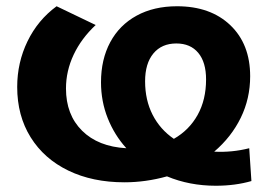

<svg xmlns="http://www.w3.org/2000/svg" viewBox="-20 -572 873 614"><path d="M670 22Q586 22 514 -8Q446 11 378 11Q276 11 198.5 -26.5Q121 -64 78 -133Q35 -202 35 -294Q35 -372 68 -440Q101 -508 161 -552L286 -492Q240 -449 215.5 -397Q191 -345 191 -289Q191 -205 242.5 -154Q294 -103 384 -98Q346 -140 324.5 -194Q303 -248 303 -309Q303 -382 332.5 -437Q362 -492 417 -522Q472 -552 546 -552Q653 -552 716.5 -491.5Q780 -431 780 -328Q780 -257 750 -195.5Q720 -134 665 -87Q722 -84 777 -98L784 7Q732 22 670 22ZM444 -312Q444 -252 468 -205Q492 -158 536 -128Q585 -156 612 -204.5Q639 -253 639 -318Q639 -373 614 -403Q589 -433 544 -433Q497 -433 470.5 -401Q444 -369 444 -312Z"/></svg>

Font: CMG Sans
Style: Bold
Weight: 700
Designer: Julieta Ulanovsky
Foundry: Julieta Ulanovsky
Version: Version 7.200